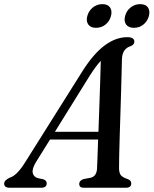

<svg xmlns="http://www.w3.org/2000/svg" viewBox="-54 -884 724 904"><path d="M114.5 -119.5Q96 -88.5 100.2 -69.5Q104.5 -50.5 125.5 -45L150 -40Q166 -34 166 -21Q166 0 139.5 0H-8Q-34.5 0 -34.5 -19.5Q-34 -35.5 -8 -47.5Q26.5 -57.5 67 -124L335.5 -551Q388 -633 440 -671Q492 -709 545 -709Q578.5 -709 578.5 -688Q578.5 -674 562 -667Q543 -661.5 532 -646.8Q521 -632 520 -603.5Q519.5 -580.5 518.5 -539.8Q517.5 -499 516 -448Q514.5 -397 512.8 -343Q511 -289 509.5 -239Q508 -189 507.2 -150.5Q506.5 -112 506.5 -92.5Q506.5 -70 515 -59.2Q523.5 -48.5 550.5 -39.5Q564 -33 564 -20.5Q564 0 538.5 0H339.5Q319 0 319 -18.5Q319 -33 338 -40.5L374.5 -47.5Q402 -55.5 403 -93Q404 -113 405.2 -148Q406.5 -183 408 -227H181.5ZM368.5 -527.5 204.5 -263.5H409.5Q411.5 -321.5 413.8 -383.8Q416 -446 417.8 -502.2Q419.5 -558.5 420.5 -597.5Q410 -586.5 397.2 -569.5Q384.5 -552.5 368.5 -527.5ZM398 -753Q373 -753 361.8 -768.5Q350.5 -784 357 -808.5Q364 -833.5 383.2 -849Q402.5 -864.5 428 -864.5Q453 -864.5 464 -849Q475 -833.5 468.5 -808.5Q462 -784 442.8 -768.5Q423.5 -753 398 -753ZM576.5 -753Q551 -753 539.8 -768.5Q528.5 -784 535 -808.5Q541.5 -833.5 561 -849Q580.5 -864.5 606 -864.5Q631.5 -864.5 642.5 -849Q653.5 -833.5 647 -808.5Q640.5 -784 621.2 -768.5Q602 -753 576.5 -753Z"/></svg>

Font: Fraunces 72pt S050
Style: Italic
Weight: 400
Italic angle: -16°
Version: Version 1.000; ttfautohint (v1.8.3)